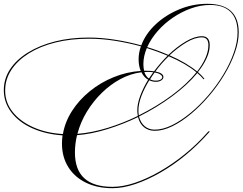

<svg xmlns="http://www.w3.org/2000/svg" viewBox="-180 -819 1272 1007"><path d="M410 161Q464 161 527 140Q590 119 656.5 81Q723 43 787 -8.5Q851 -60 905 -121L913 -130H921L913 -121Q857 -58 792.5 -5Q728 48 660.5 86.5Q593 125 529 146.5Q465 168 410 168Q330 168 270.5 139Q211 110 178 57Q145 4 145 -66Q145 -87 148 -109Q59 -115 -11 -146.5Q-81 -178 -120.5 -230Q-160 -282 -160 -346Q-160 -406 -127 -456Q-94 -506 -33.5 -543.5Q27 -581 108 -601.5Q189 -622 285 -622Q350 -622 421 -611Q492 -600 561 -581Q583 -641 635.5 -690.5Q688 -740 759 -769.5Q830 -799 907 -799Q1072 -799 1072 -649Q1072 -599 1051.5 -541.5Q1031 -484 996 -426Q961 -368 916 -315.5Q871 -263 822 -222Q773 -181 724 -157Q675 -133 632 -133Q598 -133 575 -152Q552 -171 544 -205Q465 -167 382.5 -141.5Q300 -116 224 -110Q213 -64 213 -19Q213 161 410 161ZM888 -403Q875 -419 855 -436Q804 -374 723.5 -314.5Q643 -255 549 -208Q557 -176 578.5 -157.5Q600 -139 631 -139Q674 -139 722 -162.5Q770 -186 819 -226.5Q868 -267 912.5 -319Q957 -371 991.5 -428Q1026 -485 1046 -542Q1066 -599 1066 -649Q1066 -720 1029.5 -756.5Q993 -793 922 -793Q872 -793 822 -775Q772 -757 727 -726.5Q682 -696 647 -656Q612 -616 592 -572Q651 -554 703 -531Q748 -574 794.5 -601.5Q841 -629 879 -629Q920 -629 920 -582Q920 -549 903.5 -513Q887 -477 858 -441Q879 -423 892 -406ZM879 -623Q842 -623 797.5 -596.5Q753 -570 709 -529Q753 -510 789.5 -488.5Q826 -467 854 -444Q882 -480 897.5 -515Q913 -550 913 -582Q913 -623 879 -623ZM-153 -344Q-153 -282 -114 -232.5Q-75 -183 -6.5 -152Q62 -121 150 -116Q161 -180 198 -237.5Q235 -295 291 -340.5Q347 -386 415.5 -414Q484 -442 558 -447Q547 -474 547 -508Q547 -542 559 -576Q493 -594 423.5 -605Q354 -616 286 -616Q190 -616 110 -596Q30 -576 -29 -539Q-88 -502 -120.5 -452.5Q-153 -403 -153 -344ZM585 -448Q609 -448 628 -445Q661 -489 699 -527Q647 -549 590 -567Q572 -524 572 -483Q572 -463 576 -448Q580 -448 585 -448ZM546 -239Q546 -226 548 -214Q641 -260 721 -319Q801 -378 850 -440Q796 -485 705 -524Q667 -488 635 -444Q677 -436 677 -415Q677 -405 666 -397.5Q655 -390 638 -390Q619 -390 603 -398Q577 -356 561.5 -315Q546 -274 546 -239ZM595 -442Q586 -442 577 -441Q585 -418 601 -407Q612 -423 624 -440Q610 -442 595 -442ZM540 -240Q540 -275 555.5 -316.5Q571 -358 597 -401Q575 -413 562 -440Q505 -433 452 -404.5Q399 -376 354 -332Q309 -288 275.5 -233Q242 -178 226 -117Q302 -123 383.5 -148Q465 -173 543 -211Q540 -225 540 -240ZM671 -414Q671 -422 660 -429Q649 -436 631 -439Q618 -421 607 -403Q620 -396 639 -396Q653 -396 662 -401.5Q671 -407 671 -414Z"/></svg>

Font: Ballet 72pt
Style: Regular
Weight: 400
Designer: Maximiliano R. Sproviero
Foundry: Omnibus-Type
Version: Version 1.100; ttfautohint (v1.8.3)